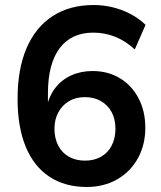

<svg xmlns="http://www.w3.org/2000/svg" viewBox="-20 -735 640 765"><path d="M326 10Q238 10 176 -31.5Q114 -73 82 -151.5Q50 -230 50 -341Q50 -460 86 -543.5Q122 -627 190 -671Q258 -715 353 -715Q392 -715 429 -706Q466 -697 499.5 -679.5Q533 -662 560 -636L517 -538Q479 -573 437.5 -589Q396 -605 352 -605Q308 -605 274.5 -589.5Q241 -574 218 -543.5Q195 -513 183 -468Q171 -423 171 -363V-303H165Q174 -350 199.5 -383.5Q225 -417 263.5 -434.5Q302 -452 349 -452Q410 -452 457.5 -423.5Q505 -395 532 -343.5Q559 -292 559 -226Q559 -158 529.5 -104.5Q500 -51 447 -20.5Q394 10 326 10ZM319 -95Q355 -95 382.5 -110.5Q410 -126 425 -155Q440 -184 440 -222Q440 -260 425 -288Q410 -316 382.5 -332Q355 -348 318 -348Q282 -348 255 -332Q228 -316 212.5 -287.5Q197 -259 197 -222Q197 -184 212 -155Q227 -126 254.5 -110.5Q282 -95 319 -95Z"/></svg>

Font: Nunito Sans 10pt
Style: Bold
Weight: 700
Designer: Vernon Adams
Foundry: Vernon Adams
Version: Version 3.101;gftools[0.9.27]